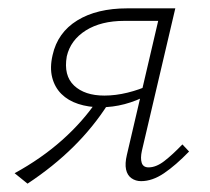

<svg xmlns="http://www.w3.org/2000/svg" viewBox="-20 -430 502 460"><path d="M318 4Q305 4 295 -3Q285 -10 282 -24Q279 -38 284 -59L359 -380H278Q222 -380 185.5 -357Q149 -334 140 -295Q132 -249 157.5 -225Q183 -201 230 -201Q257 -201 285.5 -208Q314 -215 340 -227L335 -203Q307 -188 278.5 -180.5Q250 -173 221 -173Q192 -173 167.5 -181Q143 -189 127 -205Q111 -221 105 -244.5Q99 -268 106 -298Q118 -352 165 -381Q212 -410 285 -410H400L320 -69Q316 -51 319.5 -40Q323 -29 336 -29Q354 -29 373.5 -44Q393 -59 417 -84L433 -67Q401 -34 373 -15Q345 4 318 4ZM46 10 15 -15Q79 -50 129 -94.5Q179 -139 214 -191L239 -181Q204 -126 156 -78.5Q108 -31 46 10Z"/></svg>

Font: Ysabeau Office ExtraLight
Style: Italic
Weight: 250
Italic angle: -12°
Designer: Christian Thalmann (Catharsis Fonts)
Version: Version 2.001;gftools[0.9.30]; featfreeze: tnum,lnum,ss02